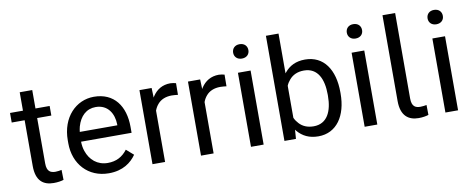

<svg xmlns="http://www.w3.org/2000/svg" viewBox="-65 -1044 3321 1349"><g transform="rotate(-10 1595.5 -370.0)"><path d="M291.5 -528.3H190.4V-659.7H101.1V-528.3H8.8V-460H101.1V-133.8C101.1 -25.9 153.8 9.8 226.6 9.8C256.3 9.8 280.8 5.4 297.4 0L295.9 -71.3C285.6 -69.3 268.6 -65.9 252.4 -65.9C218.3 -65.9 190.4 -77.1 190.4 -136.2V-460H291.5Z M620.1 9.8C721.2 9.8 781.2 -37.1 816.4 -87.9L765.1 -132.8C730 -86.9 686 -63 625 -63C550.8 -63 498.5 -109.4 476.6 -174.8C469.2 -195.8 465.8 -218.8 465.3 -242.7H825.7V-285.2C825.7 -432.6 752.4 -538.1 607.9 -538.1C481 -538.1 375 -433.6 375 -267.6V-247.1C375 -99.6 472.7 9.8 620.1 9.8ZM475.1 -349.1C495.6 -421.4 542 -464.8 607.9 -464.8C695.8 -464.8 734.9 -394 736.3 -319.8V-312H468.3C469.7 -325.2 472.2 -337.4 475.1 -349.1Z M1193.8 -531.7C1186 -534.2 1167 -538.1 1153.8 -538.1C1096.7 -538.1 1055.2 -511.7 1026.9 -468.8C1024.9 -465.8 1022.9 -462.9 1021.5 -459.5L1019 -528.3H932.1V0H1022V-366.2C1028.3 -383.3 1037.1 -398.4 1048.3 -411.1C1070.3 -437 1104.5 -452.1 1148.9 -452.1C1165 -452.1 1177.7 -450.2 1192.9 -448.7Z M1540 -531.7C1532.2 -534.2 1513.2 -538.1 1500 -538.1C1442.9 -538.1 1401.4 -511.7 1373 -468.8C1371.1 -465.8 1369.1 -462.9 1367.7 -459.5L1365.2 -528.3H1278.3V0H1368.2V-366.2C1374.5 -383.3 1383.3 -398.4 1394.5 -411.1C1416.5 -437 1450.7 -452.1 1495.1 -452.1C1511.2 -452.1 1523.9 -450.2 1539.1 -448.7Z M1725.1 -528.3H1634.8V0H1725.1ZM1626 -672.4C1626 -643.6 1646.5 -621.6 1680.2 -621.6C1714.8 -621.6 1734.9 -643.6 1734.9 -672.4C1734.9 -702.1 1714.8 -724.1 1680.2 -724.1C1646.5 -724.1 1626 -702.1 1626 -672.4Z M1873.5 -750V0H1955.6L1960.4 -64.9C1962.9 -61.5 1964.8 -58.6 1967.3 -55.7C2002.9 -14.2 2049.3 9.8 2115.2 9.8C2246.1 9.8 2319.8 -102.1 2319.8 -258.8V-269C2319.8 -429.7 2247.6 -538.1 2114.3 -538.1C2049.3 -538.1 2002.4 -514.2 1968.3 -472.2C1966.8 -470.2 1964.8 -468.3 1963.4 -466.3V-750ZM2229.5 -258.8C2229.5 -149.9 2191.4 -65.4 2094.2 -65.4C2048.8 -65.4 2015.6 -81.1 1992.2 -106.4C1980.5 -118.7 1970.7 -132.8 1963.4 -148.9V-377.4C1969.7 -393.1 1978.5 -406.7 1989.3 -418.9C2012.2 -445.8 2045.9 -463.4 2093.3 -463.4C2193.4 -463.4 2229.5 -376 2229.5 -269Z M2536.1 -528.3H2445.8V0H2536.1ZM2437 -672.4C2437 -643.6 2457.5 -621.6 2491.2 -621.6C2525.9 -621.6 2545.9 -643.6 2545.9 -672.4C2545.9 -702.1 2525.9 -724.1 2491.2 -724.1C2457.5 -724.1 2437 -702.1 2437 -672.4Z M2705.1 -750V-137.7C2705.1 -31.7 2758.8 5.9 2831.1 5.9C2859.9 5.9 2885.3 1 2901.4 -4.4L2900.4 -75.2C2890.1 -73.2 2872.6 -70.3 2856.4 -70.3C2822.3 -70.3 2794.9 -81.5 2794.9 -140.6L2795.4 -750Z M3112.3 -528.3H3022V0H3112.3ZM3013.2 -672.4C3013.2 -643.6 3033.7 -621.6 3067.4 -621.6C3102.1 -621.6 3122.1 -643.6 3122.1 -672.4C3122.1 -702.1 3102.1 -724.1 3067.4 -724.1C3033.7 -724.1 3013.2 -702.1 3013.2 -672.4Z"/></g></svg>

Font: Bert Sans
Style: Regular
Weight: 400
Designer: Christian Robertson (Google), Cristiano Sobral
Foundry: Google, Cristiano Sobral
Version: Version 3.101